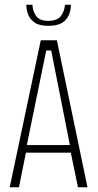

<svg xmlns="http://www.w3.org/2000/svg" viewBox="-20 -790 412 810"><path d="M21 0 152 -620H220L349 0H309L277 -154L286 -146H83L91 -154L60 0ZM92 -172 88 -178H282L276 -172L197 -572L195 -577H176L174 -572ZM183 -681Q146 -681 126 -695Q106 -709 98.5 -729.5Q91 -750 91 -770H117Q117 -746 131.5 -724Q146 -702 183 -702Q223 -702 238 -724Q253 -746 254 -770H279Q279 -731 257 -706Q235 -681 183 -681Z"/></svg>

Font: Smooch Sans Thin Light
Style: Regular
Weight: 300
Version: Version 1.010